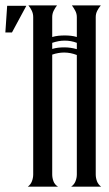

<svg xmlns="http://www.w3.org/2000/svg" viewBox="-28 -704 412 724"><path d="M76.7 0Q87.9 -8.3 92.5 -20.8Q97.2 -33.2 97.2 -46.4V-639.6Q97.2 -652.3 92 -663.3Q86.9 -674.3 79.1 -683.6H187Q179.7 -674.3 174.3 -663.3Q168.9 -652.3 168.9 -639.6V-564.5Q180.7 -567.9 192.1 -569.1Q203.6 -570.3 216.3 -570.3Q227.5 -570.3 239 -569.1Q250.5 -567.9 261.7 -564.5V-639.6Q261.7 -652.3 255.9 -663.3Q250 -674.3 243.2 -683.6H352.1Q344.2 -674.3 338.6 -663.3Q333 -652.3 333 -639.6V-46.4Q333 -33.2 337.6 -20.8Q342.3 -8.3 353.5 0H240.2Q252 -8.3 256.8 -20.8Q261.7 -33.2 261.7 -46.4V-496.6Q237.8 -505.9 213.9 -505.9Q202.6 -505.9 191.4 -503.9Q180.2 -502 168.9 -498V-46.4Q168.9 -33.2 173.6 -20.5Q178.2 -7.8 190.9 0ZM261.7 -542.5Q239.7 -550.8 216.3 -550.8Q203.6 -550.8 192.1 -548.6Q180.7 -546.4 168.9 -542.5V-519.5Q180.2 -522.9 191.9 -524.2Q203.6 -525.4 214.8 -525.4Q238.3 -525.4 261.7 -518.6ZM-1 -682.1H71.3L17.1 -581.5H-7.8Z"/></svg>

Font: XAYAX
Style: Regular
Weight: 400
Designer: Peter Wiegel
Foundry: Peter Wiegel
Version: Version 1.000 2009 initial release